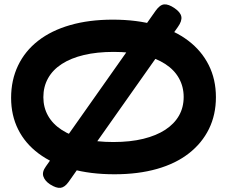

<svg xmlns="http://www.w3.org/2000/svg" viewBox="-20 -794 1062 899"><path d="M516 22Q403 22 313.5 -3Q224 -28 161 -75Q98 -122 65 -188Q32 -254 32 -336Q32 -419 64.5 -487Q97 -555 158.5 -603Q220 -651 308.5 -676.5Q397 -702 508 -702Q621 -702 710 -676.5Q799 -651 861.5 -603.5Q924 -556 957.5 -489Q991 -422 991 -339Q991 -257 958.5 -190.5Q926 -124 864.5 -76Q803 -28 715 -3Q627 22 516 22ZM511 -129Q590 -129 651 -144Q712 -159 754 -186.5Q796 -214 818 -252.5Q840 -291 840 -340Q840 -388 818 -427.5Q796 -467 753.5 -494.5Q711 -522 650.5 -536.5Q590 -551 512 -551Q434 -551 373 -536.5Q312 -522 269.5 -494.5Q227 -467 205 -427.5Q183 -388 183 -339Q183 -291 205 -252Q227 -213 269.5 -185.5Q312 -158 372.5 -143.5Q433 -129 511 -129ZM214 69Q190 53 183 32Q176 11 195 -15L709 -744Q729 -772 749 -773.5Q769 -775 797 -756Q825 -737 829 -716.5Q833 -696 813 -668L301 58Q283 83 263.5 85.5Q244 88 214 69Z"/></svg>

Font: Fredoka Expanded SemiBold
Style: Regular
Weight: 600
Width: 7
Designer: Ben Nathan
Foundry: Milena B. Brandão, Ben Nathan
Version: Version 2.001